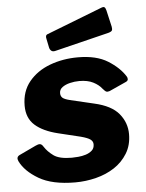

<svg xmlns="http://www.w3.org/2000/svg" viewBox="-56 -796 645 849"><g transform="rotate(-5 266.5 -371.0)"><path d="M244 10Q142 10 82.5 -25Q23 -60 1 -106Q-7 -124 9 -132L83 -167Q95 -173 103 -172Q111 -171 118 -159Q132 -137 157.5 -118.5Q183 -100 238 -100Q249 -100 266.5 -101.5Q284 -103 300 -108Q316 -113 327.5 -123Q339 -133 339 -151Q339 -164 327.5 -172.5Q316 -181 286 -189L187 -213Q121 -229 85.5 -260.5Q50 -292 50 -347Q50 -411 85.5 -454Q121 -497 178.5 -518.5Q236 -540 303 -540Q385 -540 435.5 -508.5Q486 -477 511 -437Q515 -431 514.5 -424Q514 -417 505 -413L430 -379Q421 -376 415.5 -378Q410 -380 399 -393Q386 -410 361.5 -422.5Q337 -435 300 -435Q279 -435 258.5 -430Q238 -425 224.5 -415Q211 -405 211 -389Q211 -376 219 -368.5Q227 -361 251 -355L357 -330Q433 -313 466 -273Q499 -233 499 -182Q499 -133 476.5 -96.5Q454 -60 418 -36.5Q382 -13 336.5 -1.5Q291 10 244 10ZM447 -736 464 -662Q466 -651 463.5 -645.5Q461 -640 447 -636L207 -577Q195 -574 188.5 -579.5Q182 -585 180 -594L172 -633Q168 -649 177 -653L427 -750Q434 -753 439 -750.5Q444 -748 447 -736Z"/></g></svg>

Font: Libre Franklin ExtraBold
Style: Italic
Weight: 800
Italic angle: -8°
Designer: Pablo Impallari, Rodrigo Fuenzalida, Nhung Nguyen
Foundry: Impallari Type
Version: Version 3.000